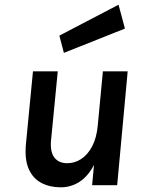

<svg xmlns="http://www.w3.org/2000/svg" viewBox="-20 -792 604 821"><path d="M239.9 9Q193.5 9 157.4 -9.6Q121.3 -28.3 103 -69.1Q84.6 -110 91 -177L121 -487H227L198 -189Q194.3 -141.7 212.8 -117.9Q231.3 -94.1 268 -94.1Q299.6 -94.1 327.3 -112.2Q355 -130.3 374 -166.1Q393 -202 398 -255.1L420 -487H526L481 0H373.9L382 -87Q356.7 -38.4 320.1 -14.7Q283.6 9 239.9 9ZM253.2 -565.9 233.8 -639.7 486.9 -771.8 514.2 -669.8Z"/></svg>

Font: Karla
Style: Italic
Weight: 400
Italic angle: -8°
Designer: Jonathan Pinhorn
Version: Version 2.004;gftools[0.9.33]